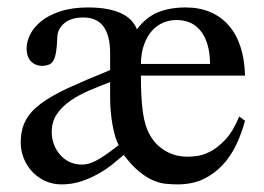

<svg xmlns="http://www.w3.org/2000/svg" viewBox="-20 -480 708 515"><path d="M298.3 -90.8Q293 -100.6 288.8 -114.7Q284.7 -128.9 281.7 -145.5Q278.8 -162.1 277.1 -180.4Q275.4 -198.7 275.4 -216.8V-259.8Q248 -249.5 220 -237.5Q191.9 -225.6 169.4 -210.2Q147 -194.8 132.8 -174.3Q118.7 -153.8 118.7 -126Q118.7 -107.9 124.8 -92.3Q130.9 -76.7 141.4 -64.7Q151.9 -52.7 166 -45.9Q180.2 -39.1 196.3 -38.6Q205.6 -38.1 215.1 -40.3Q224.6 -42.5 236.3 -48.3Q248 -54.2 262.9 -64.5Q277.8 -74.7 298.3 -90.8ZM543.5 -308.6Q543 -340.3 535.9 -362.5Q528.8 -384.8 516.8 -398.9Q504.9 -413.1 488.8 -419.7Q472.7 -426.3 453.6 -426.3Q434.6 -426.3 417.7 -419.2Q400.9 -412.1 387.7 -397.5Q374.5 -382.8 366.5 -360.6Q358.4 -338.4 357.9 -308.6ZM637.2 -156.2Q628.4 -123 613.8 -92Q599.1 -61 577.1 -37.4Q555.2 -13.7 525.4 0.5Q495.6 14.6 456.1 14.6Q439 14.6 422.4 12.7Q405.8 10.7 388.2 2.7Q370.6 -5.4 351.8 -21Q333 -36.6 312 -64.5Q301.3 -55.7 284.9 -42Q268.6 -28.3 247.3 -15.9Q226.1 -3.4 200.2 5.6Q174.3 14.6 145 14.6Q122.1 14.6 102.3 5.9Q82.5 -2.9 67.6 -18.3Q52.7 -33.7 44.2 -54.2Q35.6 -74.7 35.6 -98.1Q35.6 -131.8 48.6 -156.5Q61.5 -181.2 90.1 -202.4Q118.7 -223.6 164.3 -244.6Q210 -265.6 275.4 -292V-335.9Q275.4 -362.8 270.3 -381.3Q265.1 -399.9 255.6 -411.4Q246.1 -422.9 232.9 -428Q219.7 -433.1 203.1 -433.1Q170.9 -433.1 152.8 -418Q134.8 -402.8 133.8 -381.3Q132.8 -355.5 130.4 -340.6Q127.9 -325.7 123.3 -317.6Q118.7 -309.6 111.8 -306.9Q105 -304.2 95.2 -303.2Q83.5 -303.2 75 -307.1Q66.4 -311 61.3 -317.4Q56.2 -323.7 53.7 -332.3Q51.3 -340.8 51.3 -350.1Q51.3 -368.2 61 -387.7Q70.8 -407.2 90.8 -423.3Q110.8 -439.5 142.1 -449.7Q173.3 -460 215.8 -460Q246.1 -460 268.6 -455.6Q291 -451.2 306.9 -443.4Q322.8 -435.5 332.5 -424.8Q342.3 -414.1 347.2 -401.4Q371.6 -433.6 403.1 -446.8Q434.6 -460 478.5 -460Q514.6 -460 543.7 -447.8Q572.8 -435.5 593.3 -412.1Q613.8 -388.7 625 -354.7Q636.2 -320.8 637.2 -277.3H357.9Q357.9 -217.3 363.3 -178.7Q368.7 -140.1 382.8 -116.7Q392.6 -99.6 405.3 -88.6Q418 -77.6 431.6 -71Q445.3 -64.5 458.5 -62Q471.7 -59.6 482.9 -59.6Q490.2 -59.6 506.6 -61.3Q522.9 -63 543 -73Q563 -83 584 -105Q605 -127 621.6 -167.5Z"/></svg>

Font: Doulos SIL Compact
Style: Regular
Weight: 400
Designer: Walt Agee, Victor Gaultney, Peter Martin, Debbi Hosken
Foundry: SIL International
Version: Version 4.110; 2011; Maintenance release ; LnSpcTght